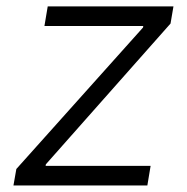

<svg xmlns="http://www.w3.org/2000/svg" viewBox="-20 -565 570 585"><path d="M21 0H429L438.9 -59.7H119L119.7 -64.3L499.6 -493.3L508.5 -545.5H125.4L115.4 -485.8H416.5L415.8 -481.2L29.8 -50.1Z"/></svg>

Font: TID UI Light
Style: Italic
Weight: 300
Italic angle: -9.39999°
Designer: The TID Project Authors
Foundry: Bakken & Bæck
Version: Version 1.001;hotconv 1.0.109;makeotfexe 2.5.65596